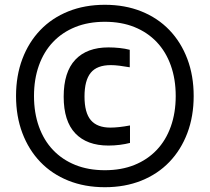

<svg xmlns="http://www.w3.org/2000/svg" viewBox="-20 -771 876 802"><path d="M433 -163Q343 -163 294.5 -214Q246 -265 246 -367Q246 -470 294.5 -521.5Q343 -573 433 -573Q456 -573 479.5 -570.5Q503 -568 522 -563V-490Q499 -494 479 -496.5Q459 -499 443 -499Q385 -499 359 -467Q333 -435 333 -368Q333 -300 359.5 -269Q386 -238 441 -238Q475 -238 523 -247V-174Q504 -169 480.5 -166Q457 -163 433 -163ZM418 11Q334 11 265.5 -16.5Q197 -44 148.5 -94.5Q100 -145 73.5 -215Q47 -285 47 -370Q47 -455 73.5 -525Q100 -595 148.5 -645.5Q197 -696 265.5 -723.5Q334 -751 418 -751Q502 -751 570.5 -723.5Q639 -696 687.5 -645.5Q736 -595 762.5 -525Q789 -455 789 -370Q789 -285 762.5 -215Q736 -145 687.5 -94.5Q639 -44 570.5 -16.5Q502 11 418 11ZM418 -60Q487 -60 541.5 -82Q596 -104 634.5 -144.5Q673 -185 693.5 -242.5Q714 -300 714 -370Q714 -440 693.5 -497.5Q673 -555 634.5 -595.5Q596 -636 541.5 -658Q487 -680 418 -680Q349 -680 294.5 -658Q240 -636 201.5 -595.5Q163 -555 142.5 -497.5Q122 -440 122 -370Q122 -300 142.5 -242.5Q163 -185 201.5 -144.5Q240 -104 294.5 -82Q349 -60 418 -60Z"/></svg>

Font: Encode Sans Wide
Style: SemiBold
Weight: 600
Designer: Pablo Impallari, Andres Torresi
Foundry: Pablo Impallari, Andres Torresi
Version: Version 1.000; ttfautohint (v1.00) -l 8 -r 50 -G 200 -x 14 -